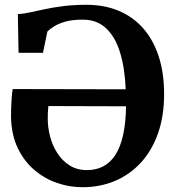

<svg xmlns="http://www.w3.org/2000/svg" viewBox="-20 -771 736 802"><path d="M324 11Q270.5 11 218.5 -6.8Q166.5 -24.5 123.8 -60.8Q81 -97 54.5 -151.8Q28 -206.5 26 -281Q26 -313.5 27.8 -347Q29.5 -380.5 33 -399L505 -398Q501.5 -486.5 481.5 -551.8Q461.5 -617 423 -653Q384.5 -689 325 -689Q283 -689 253.8 -680.8Q224.5 -672.5 206.2 -661Q188 -649.5 178 -639.5L159.5 -550.5H57.5L54.5 -712Q76 -713 103.8 -719Q131.5 -725 166.5 -732.5Q201.5 -740 245 -745.5Q288.5 -751 341 -751Q416 -751 476 -725.8Q536 -700.5 578.2 -652.5Q620.5 -604.5 643 -535.2Q665.5 -466 665.5 -377.5Q665.5 -286.5 640.2 -214.5Q615 -142.5 569 -92.2Q523 -42 460.8 -15.5Q398.5 11 324 11ZM343 -60.5Q382 -60.5 412 -76.5Q442 -92.5 462.8 -125.2Q483.5 -158 494.5 -208.5Q505.5 -259 506.5 -327L182 -328Q180.5 -314.5 180 -301.8Q179.5 -289 179.5 -273.5Q179.5 -238.5 189.2 -201Q199 -163.5 219.2 -131.8Q239.5 -100 270.5 -80.2Q301.5 -60.5 343 -60.5Z"/></svg>

Font: Merriweather 20pt
Style: Bold
Weight: 700
Version: Version 2.100